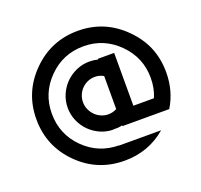

<svg xmlns="http://www.w3.org/2000/svg" viewBox="-124 -855 1044 997"><g transform="rotate(-20 397.5 -356.5)"><path d="M400.9 -81.5H632.8Q535.2 2.4 402.3 2.4Q252.9 2.4 148.4 -102.1Q43.5 -207 43.5 -356Q43.5 -504.4 148.4 -609.4Q252.9 -714.8 402.3 -714.8Q549.8 -714.8 655.3 -609.4Q708.5 -556.2 734.6 -493.7Q760.7 -431.2 760.7 -356Q760.7 -252.9 710 -170.4H451.2V-174.8Q444.8 -173.3 438.5 -171.9Q432.1 -170.4 425.3 -170.4H400.9V-169.4Q363.3 -169.9 329.8 -184.8Q296.4 -199.7 271.2 -225.1Q246.1 -250.5 231.4 -284.4Q216.8 -318.4 216.8 -356.4Q216.8 -395 231.7 -429.2Q246.6 -463.4 272.2 -489Q297.9 -514.6 332 -529.5Q366.2 -544.4 404.3 -544.4Q428.2 -544.4 451.2 -538.6V-542.5H541V-250.5H654.8Q675.3 -298.8 675.3 -356Q675.3 -468.8 595.2 -548.8Q514.6 -629.4 402.3 -629.4Q288.1 -629.4 208.5 -548.8Q128.9 -468.8 128.9 -356Q128.9 -242.2 208.5 -162.6Q287.6 -83.5 400.9 -82.5ZM404.3 -460Q382.3 -460 363.5 -451.7Q344.7 -443.4 330.8 -429.2Q316.9 -415 309.1 -396.2Q301.3 -377.4 301.3 -356.4Q301.3 -335.4 309.6 -316.7Q317.9 -297.9 331.8 -283.7Q345.7 -269.5 364.5 -261.2Q383.3 -252.9 404.3 -252.9Q429.2 -252.9 451.2 -264.6V-447.3Q428.7 -460 404.3 -460Z"/></g></svg>

Font: Proletarsk
Style: Regular
Weight: 400
Designer: Peter Wiegel, original typeface by Carl Albert Fahrenwaldt 1901
Foundry: Peter Wiegel
Version: Version 1.000 2010 initial release